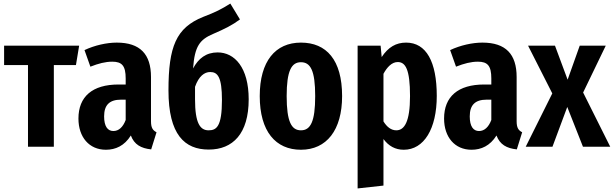

<svg xmlns="http://www.w3.org/2000/svg" viewBox="-20 -823 3443 1077"><path d="M424 -567H3V-458H137V0H282V-458H406Z M827 -143V-391C827 -519 766 -584 635 -584C579 -584 511 -569 454 -542L487 -449C533 -467 571 -477 610 -477C664 -477 685 -454 685 -383V-349H645C498 -349 420 -281 420 -158C420 -54 480 17 574 17C628 17 678 -5 714 -63C733 -12 771 9 828 15L858 -81C837 -92 827 -106 827 -143ZM616 -88C584 -88 564 -114 564 -170C564 -234 594 -264 659 -264H685V-150C670 -110 646 -88 616 -88Z M1201 -529C1136 -529 1093 -495 1063 -439C1072 -565 1101 -601 1176 -633C1241 -661 1283 -682 1326 -714L1272 -803C1221 -771 1192 -756 1119 -728C968 -667 925 -562 925 -316C925 -67 1016 16 1151 16C1286 16 1375 -73 1375 -266C1375 -444 1296 -529 1201 -529ZM1150 -92C1103 -92 1074 -131 1074 -266V-336C1095 -396 1127 -419 1159 -419C1201 -419 1225 -391 1225 -262C1225 -112 1194 -92 1150 -92Z M1668 -584C1525 -584 1437 -480 1437 -284C1437 -86 1526 17 1668 17C1812 17 1899 -93 1899 -284C1899 -487 1811 -584 1668 -584ZM1668 -474C1722 -474 1748 -427 1748 -284C1748 -141 1722 -92 1668 -92C1615 -92 1588 -140 1588 -284C1588 -426 1615 -474 1668 -474Z M2258 -584C2202 -584 2158 -559 2121 -503L2115 -567H1986V234L2131 218V-43C2160 -4 2197 17 2245 17C2358 17 2430 -100 2430 -285C2430 -477 2371 -584 2258 -584ZM2203 -92C2174 -92 2150 -111 2131 -142V-409C2151 -446 2178 -475 2211 -475C2254 -475 2280 -435 2280 -284C2280 -139 2248 -92 2203 -92Z M2878 -143V-391C2878 -519 2817 -584 2686 -584C2630 -584 2562 -569 2505 -542L2538 -449C2584 -467 2622 -477 2661 -477C2715 -477 2736 -454 2736 -383V-349H2696C2549 -349 2471 -281 2471 -158C2471 -54 2531 17 2625 17C2679 17 2729 -5 2765 -63C2784 -12 2822 9 2879 15L2909 -81C2888 -92 2878 -106 2878 -143ZM2667 -88C2635 -88 2615 -114 2615 -170C2615 -234 2645 -264 2710 -264H2736V-150C2721 -110 2697 -88 2667 -88Z M3251 -304 3378 -567H3232L3164 -376L3093 -567H2942L3078 -299L2929 0H3079L3162 -223L3250 0H3403Z"/></svg>

Font: Glow Sans TC Compressed
Style: Bold
Weight: 700
Width: 2
Designer: Ryoko NISHIZUKA (kana, bopomofo & ideographs); Paul D. Hunt (Latin, Greek & Cyrillic); Sandoll Communications, Soo-young
Version: Version 0.93